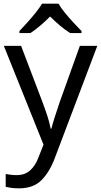

<svg xmlns="http://www.w3.org/2000/svg" viewBox="-20 -786 550 1046"><path d="M1 -536H95L211 -231Q226 -191 238 -154.5Q250 -118 256 -85H260Q266 -110 279 -150.5Q292 -191 306 -232L415 -536H510L279 74Q251 150 206.5 195Q162 240 84 240Q60 240 42 237.5Q24 235 11 232V162Q22 164 37.5 166Q53 168 70 168Q116 168 144.5 142Q173 116 189 73L217 2ZM299 -766Q311 -744 333.5 -716.5Q356 -689 380.5 -662.5Q405 -636 424 -617V-606H362Q336 -622 308 -645.5Q280 -669 253 -696Q226 -669 199 -646Q172 -623 146 -606H86V-617Q105 -637 128.5 -663Q152 -689 174 -716.5Q196 -744 209 -766Z"/></svg>

Font: Noto Sans Takri
Style: Regular
Weight: 400
Designer: Monotype Design Team
Foundry: Monotype Imaging Inc.
Version: Version 2.003; ttfautohint (v1.8.4.7-5d5b)